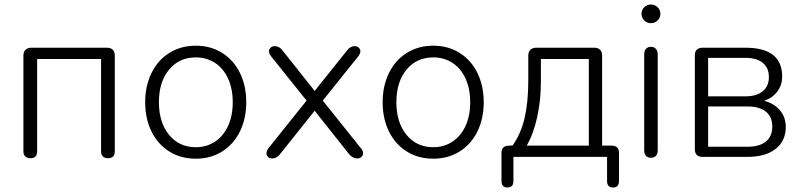

<svg xmlns="http://www.w3.org/2000/svg" viewBox="-20 -697 3560 853"><path d="M84 -25V-450Q84 -467 93.5 -476Q103 -485 119 -485H455Q472 -485 481 -476Q490 -467 490 -450V-25Q490 6 459 6Q445 6 437 -2Q429 -10 429 -25V-435H145V-25Q145 6 115 6Q101 6 92.5 -2Q84 -10 84 -25Z M625 -243Q625 -315 653 -372.5Q681 -430 732.5 -462Q784 -494 850 -494Q916 -494 967 -462Q1018 -430 1046 -373Q1074 -316 1074 -243Q1074 -170 1046 -113Q1018 -56 967 -24Q916 8 850 8Q783 8 732 -24Q681 -56 653 -113Q625 -170 625 -243ZM1014 -243Q1014 -302 993.5 -347.5Q973 -393 935.5 -417.5Q898 -442 850 -442Q776 -442 731 -387.5Q686 -333 686 -243Q686 -153 731 -98Q776 -43 850 -43Q898 -43 935.5 -68Q973 -93 993.5 -138Q1014 -183 1014 -243Z M1164 -16Q1164 -27 1173 -39L1342 -250L1185 -446Q1175 -459 1175 -469Q1175 -479 1182.5 -485.5Q1190 -492 1200 -492Q1221 -492 1235 -473L1378 -293L1522 -473Q1536 -492 1556 -492Q1566 -492 1573.5 -485.5Q1581 -479 1581 -469Q1581 -459 1571 -446L1414 -250L1583 -39Q1593 -28 1593 -16Q1593 -6 1585.5 0.5Q1578 7 1567 7Q1547 7 1531 -12L1378 -205L1224 -12Q1210 7 1189 7Q1178 7 1171 0.5Q1164 -6 1164 -16Z M1680 -243Q1680 -315 1708 -372.5Q1736 -430 1787.5 -462Q1839 -494 1905 -494Q1971 -494 2022 -462Q2073 -430 2101 -373Q2129 -316 2129 -243Q2129 -170 2101 -113Q2073 -56 2022 -24Q1971 8 1905 8Q1838 8 1787 -24Q1736 -56 1708 -113Q1680 -170 1680 -243ZM2069 -243Q2069 -302 2048.5 -347.5Q2028 -393 1990.5 -417.5Q1953 -442 1905 -442Q1831 -442 1786 -387.5Q1741 -333 1741 -243Q1741 -153 1786 -98Q1831 -43 1905 -43Q1953 -43 1990.5 -68Q2028 -93 2048.5 -138Q2069 -183 2069 -243Z M2208 107V-18Q2208 -34 2216.5 -42Q2225 -50 2240 -50H2257Q2294 -102 2310.5 -172Q2327 -242 2327 -339V-450Q2327 -467 2336.5 -476Q2346 -485 2362 -485H2620Q2637 -485 2646 -476Q2655 -467 2655 -450V-50H2698Q2713 -50 2721.5 -42Q2730 -34 2730 -18V107Q2730 136 2703 136Q2677 136 2677 107V0H2261V107Q2261 136 2235 136Q2208 136 2208 107ZM2596 -50V-435H2383V-333Q2383 -251 2366.5 -176.5Q2350 -102 2320 -50Z M2842 -29V-455Q2842 -471 2850 -480Q2858 -489 2872 -489Q2886 -489 2894 -480Q2902 -471 2902 -455V-29Q2902 -13 2894 -4.5Q2886 4 2872 4Q2858 4 2850 -4.5Q2842 -13 2842 -29ZM2830 -636Q2830 -653 2842.5 -665Q2855 -677 2872 -677Q2889 -677 2901.5 -665Q2914 -653 2914 -636Q2914 -618 2901.5 -606Q2889 -594 2872 -594Q2855 -594 2842.5 -606Q2830 -618 2830 -636Z M3067 -33V-452Q3067 -468 3076 -476.5Q3085 -485 3101 -485H3292Q3455 -485 3455 -357Q3455 -319 3433.5 -290.5Q3412 -262 3375 -249Q3419 -238 3445 -207Q3471 -176 3471 -133Q3471 -71 3426 -35.5Q3381 0 3300 0H3101Q3085 0 3076 -8.5Q3067 -17 3067 -33ZM3411 -135Q3411 -178 3382.5 -201Q3354 -224 3300 -224H3126V-45H3300Q3354 -45 3382.5 -68Q3411 -91 3411 -135ZM3396 -355Q3396 -395 3369 -417.5Q3342 -440 3292 -440H3126V-269H3292Q3341 -269 3368.5 -291.5Q3396 -314 3396 -355Z"/></svg>

Font: SN Pro Light
Style: Regular
Weight: 300
Designer: Tobias Whetton
Foundry: Supernotes
Version: Version 1.002